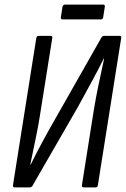

<svg xmlns="http://www.w3.org/2000/svg" viewBox="-20 -810 544 830"><path d="M44 0Q35 0 36 -9L137 -646Q139 -655 147 -655H198Q208 -655 206 -646L153 -313Q146 -267 134 -210Q122 -153 111 -99H113Q136 -146 163.5 -197Q191 -248 221 -300L418 -647Q420 -651 423.5 -653Q427 -655 431 -655H496Q506 -655 504 -646L403 -9Q402 0 393 0H342Q333 0 334 -9L386 -337Q394 -386 406 -443.5Q418 -501 430 -556H428Q404 -507 373.5 -451.5Q343 -396 317 -348L121 -8Q119 -4 116 -2Q113 0 109 0ZM250 -726Q242 -726 243 -735L250 -780Q252 -790 261 -790H426Q435 -790 433 -780L426 -735Q425 -726 415 -726Z"/></svg>

Font: Sofia Sans Condensed
Style: Italic
Weight: 400
Italic angle: -9°
Designer: Botio Nikoltchev, Ani Petrova
Foundry: lettersoup
Version: Version 4.101